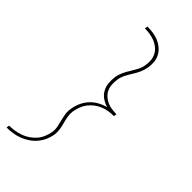

<svg xmlns="http://www.w3.org/2000/svg" viewBox="-304 -894 1107 1107"><g transform="rotate(45 250.0 -340.0)"><path d="M13 153 16 135Q38 135 60 131.5Q82 128 103.5 120.5Q125 113 144.5 100Q164 87 179.5 69.5Q195 52 204 30.5Q213 9 217 -12Q221 -34 217 -55.5Q213 -77 207.5 -98Q202 -119 198.5 -140.5Q195 -162 199 -184Q203 -211 214 -236.5Q225 -262 244 -283.5Q263 -305 288 -319Q313 -333 340 -340Q316 -347 295.5 -361Q275 -375 263 -396.5Q251 -418 248.5 -444Q246 -470 250 -496Q254 -520 265 -543Q276 -566 290 -587V-588Q302 -607 312 -626.5Q322 -646 325 -668Q329 -689 327 -710Q325 -731 315.5 -749Q306 -767 290 -780Q274 -793 255.5 -800.5Q237 -808 216 -811.5Q195 -815 173 -815L176 -833Q200 -833 223.5 -829.5Q247 -826 268 -817Q289 -808 306 -793.5Q323 -779 334 -759Q345 -739 347 -715Q349 -691 345 -668Q341 -645 331.5 -623.5Q322 -602 309 -581.5Q296 -561 285 -540Q274 -519 270 -496Q267 -476 267.5 -455.5Q268 -435 275.5 -417Q283 -399 297 -385.5Q311 -372 328.5 -363.5Q346 -355 366 -352Q386 -349 407 -349V-347L404 -331Q383 -331 362 -328Q341 -325 320.5 -316.5Q300 -308 282 -294.5Q264 -281 250.5 -263.5Q237 -246 229.5 -225.5Q222 -205 218 -184Q215 -162 218.5 -140.5Q222 -119 228 -98.5Q234 -78 237 -56Q240 -34 237 -12Q233 12 222.5 35.5Q212 59 195 79Q178 99 156 113.5Q134 128 110 137Q86 146 61.5 149.5Q37 153 13 153Z"/></g></svg>

Font: Iosevka Curly Slab ThObl
Style: Regular
Weight: 100
Italic angle: -9°
Monospace: yes
Designer: Belleve Invis
Foundry: Belleve Invis
Version: Version 11.0.0; ttfautohint (v1.8.3)